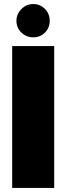

<svg xmlns="http://www.w3.org/2000/svg" viewBox="-20 -926 327 946"><path d="M61 -823Q61 -857 85.5 -881.5Q110 -906 144 -906Q178 -906 201.5 -882Q225 -858 225 -823Q225 -789 201.5 -765.5Q178 -742 144 -742Q110 -742 85.5 -765.5Q61 -789 61 -823ZM40 -699H247V0H40Z"/></svg>

Font: Prompt ExtraBold
Style: Regular
Weight: 800
Designer: Katatrad Team
Foundry: CadsonDemak
Version: Version 1.000